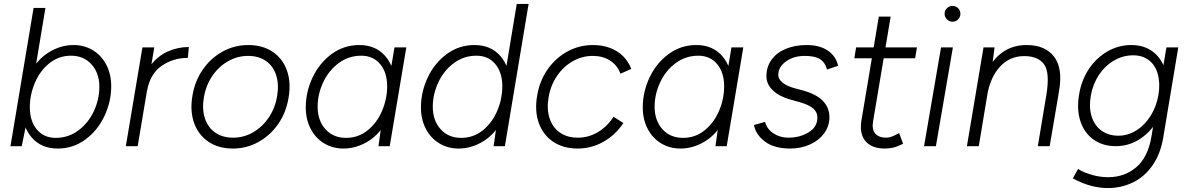

<svg xmlns="http://www.w3.org/2000/svg" viewBox="-20 -740 6018 972"><path d="M150 -700H210L109 -93L90 0H33ZM543 -304Q543 -225 508.5 -152Q474 -79 412 -33.5Q350 12 272 12Q189 12 140.5 -44Q92 -100 92 -192Q92 -293 129.5 -365.5Q167 -438 227 -475Q287 -512 352 -512Q407 -512 450.5 -485.5Q494 -459 518.5 -411.5Q543 -364 543 -304ZM131 -197Q131 -127 166.5 -84.5Q202 -42 262 -42Q326 -42 376.5 -79.5Q427 -117 455 -177Q483 -237 483 -300Q483 -370 443.5 -414Q404 -458 339 -458Q277 -458 229.5 -419.5Q182 -381 156.5 -320.5Q131 -260 131 -197Z M701 -500H761L677 0H617ZM936 -502 931 -447Q856 -447 797.5 -406Q739 -365 724 -278L688 -276Q701 -353 738.5 -404Q776 -455 827.5 -478.5Q879 -502 936 -502Z M954 -254Q966 -329 1006.5 -387.5Q1047 -446 1107 -479Q1167 -512 1237 -512Q1309 -512 1360 -478Q1411 -444 1432.5 -383.5Q1454 -323 1441 -246Q1429 -171 1388.5 -112.5Q1348 -54 1288 -21Q1228 12 1159 12Q1087 12 1036 -22Q985 -56 963 -116.5Q941 -177 954 -254ZM1383 -254Q1393 -313 1378 -359.5Q1363 -406 1326 -431.5Q1289 -457 1236 -457Q1182 -457 1134.5 -430Q1087 -403 1054.5 -355Q1022 -307 1012 -246Q1002 -187 1017.5 -140.5Q1033 -94 1070 -68.5Q1107 -43 1160 -43Q1214 -43 1261 -70Q1308 -97 1340.5 -145Q1373 -193 1383 -254Z M1909 -93 1977 -500H2037L1953 0H1896ZM1528 -196Q1528 -275 1562.5 -348Q1597 -421 1659 -466.5Q1721 -512 1799 -512Q1882 -512 1930.5 -456Q1979 -400 1979 -308Q1979 -207 1941.5 -134.5Q1904 -62 1844 -25Q1784 12 1719 12Q1664 12 1620.5 -14.5Q1577 -41 1552.5 -88.5Q1528 -136 1528 -196ZM1940 -303Q1940 -373 1904.5 -415.5Q1869 -458 1809 -458Q1745 -458 1694.5 -420.5Q1644 -383 1616 -323Q1588 -263 1588 -200Q1588 -130 1627.5 -86Q1667 -42 1732 -42Q1794 -42 1841.5 -80.5Q1889 -119 1914.5 -179.5Q1940 -240 1940 -303Z M2492 -93 2596 -720H2656L2536 0H2479ZM2111 -196Q2111 -275 2145.5 -348Q2180 -421 2242 -466.5Q2304 -512 2382 -512Q2465 -512 2513.5 -456Q2562 -400 2562 -308Q2562 -207 2524.5 -134.5Q2487 -62 2427 -25Q2367 12 2302 12Q2247 12 2203.5 -14.5Q2160 -41 2135.5 -88.5Q2111 -136 2111 -196ZM2523 -303Q2523 -373 2487.5 -415.5Q2452 -458 2392 -458Q2328 -458 2277.5 -420.5Q2227 -383 2199 -323Q2171 -263 2171 -200Q2171 -130 2210.5 -86Q2250 -42 2315 -42Q2377 -42 2424.5 -80.5Q2472 -119 2497.5 -179.5Q2523 -240 2523 -303Z M2699 -254Q2711 -329 2751.5 -387.5Q2792 -446 2852 -479Q2912 -512 2982 -512Q3029 -512 3068 -497.5Q3107 -483 3134.5 -455.5Q3162 -428 3176 -391L3121 -367Q3105 -410 3068.5 -433.5Q3032 -457 2981 -457Q2927 -457 2879.5 -430Q2832 -403 2799.5 -355Q2767 -307 2757 -246Q2747 -187 2762.5 -140.5Q2778 -94 2815 -68.5Q2852 -43 2905 -43Q2960 -43 3007.5 -71.5Q3055 -100 3086 -149L3136 -117Q3095 -56 3034.5 -22Q2974 12 2904 12Q2832 12 2781 -22Q2730 -56 2708 -116.5Q2686 -177 2699 -254Z M3615 -93 3683 -500H3743L3659 0H3602ZM3234 -196Q3234 -275 3268.5 -348Q3303 -421 3365 -466.5Q3427 -512 3505 -512Q3588 -512 3636.5 -456Q3685 -400 3685 -308Q3685 -207 3647.5 -134.5Q3610 -62 3550 -25Q3490 12 3425 12Q3370 12 3326.5 -14.5Q3283 -41 3258.5 -88.5Q3234 -136 3234 -196ZM3646 -303Q3646 -373 3610.5 -415.5Q3575 -458 3515 -458Q3451 -458 3400.5 -420.5Q3350 -383 3322 -323Q3294 -263 3294 -200Q3294 -130 3333.5 -86Q3373 -42 3438 -42Q3500 -42 3547.5 -80.5Q3595 -119 3620.5 -179.5Q3646 -240 3646 -303Z M3797 -107 3853 -123Q3863 -86 3896 -64.5Q3929 -43 3971 -43Q4029 -43 4073.5 -70Q4118 -97 4118 -145Q4118 -173 4096 -191.5Q4074 -210 4028 -223L3981 -236Q3924 -252 3892 -283Q3860 -314 3860 -354Q3860 -401 3885.5 -437Q3911 -473 3957.5 -492.5Q4004 -512 4064 -512Q4129 -512 4170.5 -484Q4212 -456 4223 -407L4167 -388Q4156 -426 4130 -441.5Q4104 -457 4054 -457Q3998 -457 3959 -429Q3920 -401 3920 -360Q3920 -340 3941.5 -322Q3963 -304 4004 -293L4045 -282Q4114 -263 4146.5 -228.5Q4179 -194 4179 -147Q4179 -102 4152.5 -65.5Q4126 -29 4080.5 -8.5Q4035 12 3981 12Q3900 12 3853 -23Q3806 -58 3797 -107Z M4341 -130 4429 -656H4489L4400 -126Q4393 -86 4410.5 -64.5Q4428 -43 4467 -43Q4479 -43 4492 -47.5Q4505 -52 4532 -66L4552 -12Q4521 3 4501 7.5Q4481 12 4460 12Q4393 12 4361.5 -25.5Q4330 -63 4341 -130ZM4314 -500H4622L4613 -445H4305Z M4744 -500H4804L4718 0H4658ZM4762 -670Q4762 -687 4774 -698.5Q4786 -710 4802 -710Q4819 -710 4830.5 -698.5Q4842 -687 4842 -670Q4842 -654 4830.5 -642Q4819 -630 4802 -630Q4786 -630 4774 -642Q4762 -654 4762 -670Z M4959 -500H5015L5003 -408L4935 0H4875ZM5277 -258H5338L5294 0H5234ZM5165 -456Q5092 -456 5042.5 -402.5Q4993 -349 4977 -255L4940 -259Q4954 -339 4985.5 -395.5Q5017 -452 5065.5 -482Q5114 -512 5177 -512Q5271 -512 5316 -453.5Q5361 -395 5342 -284L5338 -258H5277Q5296 -373 5265.5 -414.5Q5235 -456 5165 -456Z M5415 165 5411 163 5438 115Q5443 118 5447 121Q5472 135 5510.5 146Q5549 157 5590 157Q5674 157 5733 106Q5792 55 5809 -48L5885 -500H5945L5869 -44Q5855 40 5814 98Q5773 156 5714.5 184Q5656 212 5589 212Q5502 212 5415 165ZM5443 -262Q5455 -335 5493 -391.5Q5531 -448 5587 -480Q5643 -512 5707 -512Q5771 -512 5815.5 -479Q5860 -446 5878 -387.5Q5896 -329 5884 -254Q5872 -180 5835 -122.5Q5798 -65 5744.5 -32.5Q5691 0 5629 0Q5563 0 5516 -33.5Q5469 -67 5449.5 -126.5Q5430 -186 5443 -262ZM5845 -262Q5854 -319 5841.5 -364.5Q5829 -410 5796.5 -435Q5764 -460 5717 -460Q5665 -460 5619.5 -433.5Q5574 -407 5543 -360Q5512 -313 5502 -254Q5492 -196 5506.5 -150Q5521 -104 5556.5 -78.5Q5592 -53 5642 -53Q5690 -53 5733 -80Q5776 -107 5805.5 -154.5Q5835 -202 5845 -262Z"/></svg>

Font: Oak Sans Light Italic
Style: Regular
Weight: 400
Italic angle: -9.5°
Foundry: Erik Kennedy, Walven
Version: Version 1.000;Glyphs 3.1.2 (3151)